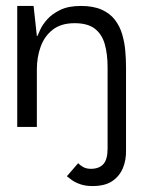

<svg xmlns="http://www.w3.org/2000/svg" viewBox="-20 -427 522 646"><path d="M291 199Q268 199 250.5 193Q233 187 222 179Q211 171 205 166L243 122Q248 128 259 134.5Q270 141 286 141Q313 141 327.5 125.5Q342 110 342 73V-25H404V77Q405 111 393.5 138.5Q382 166 357.5 182.5Q333 199 291 199ZM38 0V-407H93L104 -306H106Q108 -311 115.5 -327.5Q123 -344 139 -362Q155 -380 182.5 -393.5Q210 -407 252 -407Q294 -407 322 -394.5Q350 -382 366.5 -360.5Q383 -339 391 -312Q399 -285 401.5 -256.5Q404 -228 404 -201V0H342V-201Q342 -245 332.5 -278.5Q323 -312 299 -330.5Q275 -349 231 -349Q186 -349 158 -327.5Q130 -306 117 -270.5Q104 -235 104 -193V0Z"/></svg>

Font: Darker Grotesque Light Medium
Style: Regular
Weight: 500
Version: Version 1.000;gftools[0.9.28]